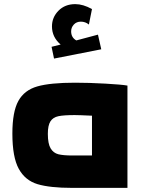

<svg xmlns="http://www.w3.org/2000/svg" viewBox="-20 -911 682 931"><path d="M40 0ZM598 -496V0H329Q222 0 162 -18Q102 -36 71 -92.5Q40 -149 40 -263Q40 -369 69 -421.5Q98 -474 161 -492Q224 -510 344 -510Q411 -510 491 -505.5Q571 -501 598 -496ZM332 -157H426V-350Q363 -353 342 -353Q289 -353 263 -347.5Q237 -342 224.5 -322.5Q212 -303 212 -262Q212 -214 225.5 -191.5Q239 -169 263 -163Q287 -157 332 -157ZM471 -672 242 -627 230 -684 274 -695Q232 -731 232 -783Q232 -827 263.5 -859Q295 -891 345 -891Q383 -891 426 -867L411 -792Q394 -806 372 -806Q351 -806 338 -792Q325 -778 325 -759Q325 -729 350 -715L455 -743Z"/></svg>

Font: Cairo Black
Style: Regular
Weight: 900
Designer: Mohamed Gaber, the designers of Titillium
Foundry: Kief Type Foundry
Version: Version 2.009; ttfautohint (v1.5.33-1714) -l 8 -r 50 -G 200 